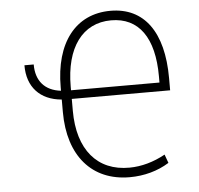

<svg xmlns="http://www.w3.org/2000/svg" viewBox="-53 -791 890 857"><g transform="rotate(-5 392.0 -363.0)"><path d="M69.2 -528.4C68.5 -430.8 125.4 -369.7 221.9 -361.5V-305.4C221.9 -109 324.9 10.3 494.3 10.3C558.9 10.3 620.4 -6.4 671.5 -38.4L657.7 -76.7C605.5 -47.9 550.8 -32.7 497.5 -32.3C352.6 -30.9 266.7 -132.8 266.7 -307.2V-360.4H707.4V-415.1C707.4 -621.8 623.6 -737.2 472.7 -737.2C316.4 -737.2 221.9 -616.1 221.9 -416.5V-400.9C150.2 -409.1 110.4 -454.5 110.8 -528.4ZM266.7 -399.1V-415.8C266.7 -589.8 343 -694.6 471.9 -694.6C595.9 -694.6 663 -600.1 663 -427.2V-399.1Z"/></g></svg>

Font: Karasuma Gothic
Style: Thin
Weight: 200
Designer: Rasmus Andersson / Ryoko Ishizuka
Foundry: rsms
Version: Version 1.00